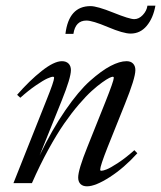

<svg xmlns="http://www.w3.org/2000/svg" viewBox="-20 -638 561 669"><path d="M435.1 -521Q409.7 -521 356 -543.7Q302.2 -566.4 281.2 -566.4Q242.7 -566.4 235.8 -520H208Q219.7 -616.7 295.4 -616.7Q318.4 -616.7 374.8 -594Q431.2 -571.3 447.8 -571.3Q463.9 -571.3 477.5 -585.7Q491.2 -600.1 493.7 -618.2H521.5Q513.7 -574.7 491.2 -547.9Q468.8 -521 435.1 -521ZM26.9 0 142.1 -289.6Q168.5 -355 168.5 -366.7Q168.5 -370.6 164.6 -370.6Q158.7 -370.6 145 -364.5Q131.3 -358.4 105.2 -340.6Q79.1 -322.8 50.8 -297.4L39.6 -307.6Q82.5 -356.9 125.5 -390.9Q168.5 -424.8 195.8 -424.8Q210.4 -424.8 218.8 -416.5Q227.1 -408.2 227.1 -393.6Q227.1 -367.2 195.3 -288.1L118.2 -96.7Q161.1 -186 207.5 -253.4Q253.9 -320.8 293.7 -356.2Q333.5 -391.6 365.2 -408.2Q397 -424.8 420.9 -424.8Q435.5 -424.8 443.6 -416.5Q451.7 -408.2 451.7 -393.6Q451.7 -365.7 415 -274.9L354.5 -124Q329.1 -59.6 329.1 -46.9Q329.1 -43 333 -43Q339.4 -43 351.8 -47.9Q364.3 -52.7 390.9 -70.1Q417.5 -87.4 448.2 -114.7L458.5 -104Q412.1 -52.7 362.3 -20.8Q312.5 11.2 283.2 11.2Q268.6 11.2 260.5 3.2Q252.4 -4.9 252.4 -19.5Q252.4 -46.4 284.7 -126.5L347.2 -282.7Q376.5 -356.4 376.5 -366.7Q376.5 -370.6 372.6 -370.6Q369.6 -370.6 360.8 -366.5Q352.1 -362.3 335.7 -350.6Q319.3 -338.9 299.8 -321.3Q280.3 -303.7 254.9 -274.2Q229.5 -244.6 203.9 -207.8Q178.2 -170.9 148.4 -116.7Q118.7 -62.5 91.3 0Z"/></svg>

Font: Elstob 18pt
Style: Italic
Weight: 400
Italic angle: -20°
Designer: Peter S. Baker
Version: Version 1.015